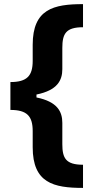

<svg xmlns="http://www.w3.org/2000/svg" viewBox="-20 -761 449 939"><path d="M30.9 -359.7V-223.4C112.6 -223.4 139.9 -192.5 139.9 -119.7V-40.8C139.9 134.2 242.5 158 386 158V44.7C301.8 44.7 284.8 12.4 284.8 -56.1V-159.8C284.8 -214.5 261.4 -263.5 158.4 -284.4V-298.7C261.4 -319.6 284.8 -368.6 284.8 -422.9V-526.6C284.8 -595.5 301.8 -627.8 386 -627.8V-740.8C242.5 -740.8 139.9 -717 139.9 -541.9V-463.4C139.9 -390.6 112.6 -359.7 30.9 -359.7Z"/></svg>

Font: Magic Ui Pro
Style: Bold
Weight: 700
Designer: Stefan Endress, Andreas Faust
Version: Version 1.000;FEAKit 1.0